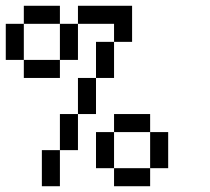

<svg xmlns="http://www.w3.org/2000/svg" viewBox="-20 -645 728 665"><path d="M187.5 -625H62.5V-562.5H187.5ZM437.5 -500V-625H250V-562.5H375V-500ZM62.5 -437.5V-562.5H0V-437.5ZM250 -437.5V-562.5H187.5V-437.5ZM375 -375V-500H312.5V-375ZM62.5 -437.5V-375H187.5V-437.5ZM312.5 -250V-375H250V-250ZM250 -125V-250H187.5V-125ZM500 -250H375V-187.5H500ZM375 -62.5V-187.5H312.5V-62.5ZM562.5 -62.5V-187.5H500V-62.5ZM187.5 0V-125H125V0ZM375 -62.5V0H500V-62.5Z"/></svg>

Font: Chicago Kare
Style: Regular
Weight: 400
Designer: Duane King
Version: Version 1.001;hotconv 1.0.109;makeotfexe 2.5.65596